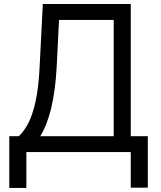

<svg xmlns="http://www.w3.org/2000/svg" viewBox="-20 -747 791 943"><path d="M25.6 176.1V-78.1H72.4Q96.6 -100.1 118.1 -140.4Q139.6 -180.8 154.7 -248.4Q169.7 -316.1 174.7 -420.5L190.3 -727.3H622.2V-78.1H706V174.7H622.2V0H109.4V176.1ZM177.6 -78.1H538.4V-649.1H269.9L258.5 -420.5Q252.1 -301.1 231.4 -215.7Q210.6 -130.3 177.6 -78.1Z"/></svg>

Font: Inter Zeller
Style: Regular
Weight: 400
Designer: Rasmus Andersson; Joe Bland
Foundry: zeller
Version: Version 3.015;git-dec3a8cb1